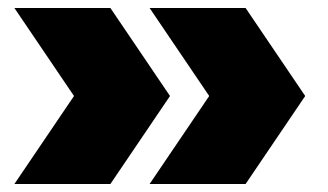

<svg xmlns="http://www.w3.org/2000/svg" viewBox="-20 -525 819 480"><path d="M16 -65 165 -285 16 -505H256L405 -285L256 -65ZM354 -65 503 -285 354 -505H594L743 -285L594 -65Z"/></svg>

Font: Encode Sans Expanded Black
Style: Regular
Weight: 900
Width: 7
Designer: Multiple Designers
Foundry: Impallari Type
Version: Version 2.000